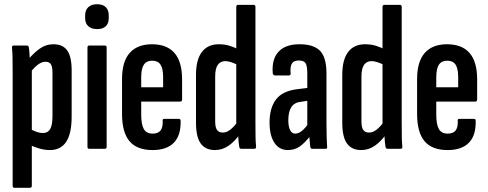

<svg xmlns="http://www.w3.org/2000/svg" viewBox="-20 -706 2315 911"><path d="M217 6Q192 6 166 -1.5Q140 -9 120 -20L119 -96Q134 -88 150.5 -81.5Q167 -75 185 -75Q207 -75 218 -93.5Q229 -112 229 -156V-360Q229 -389 221.5 -401Q214 -413 196 -413Q177 -413 157.5 -397.5Q138 -382 120 -357L109 -418Q138 -453 167.5 -474.5Q197 -496 234 -496Q278 -496 299 -466.5Q320 -437 320 -372V-153Q320 -72 294 -33Q268 6 217 6ZM48 185Q40 185 40 175V-372Q40 -407 39.5 -433Q39 -459 37 -478Q36 -490 44 -490H107Q116 -490 117 -480Q119 -469 120 -449Q121 -429 122 -410L131 -382V175Q131 185 122 185Z M403 0Q395 0 395 -10V-480Q395 -490 403 -490H478Q486 -490 486 -480V-10Q486 0 478 0ZM441 -568Q414 -568 399 -581.5Q384 -595 384 -620V-633Q384 -658 399 -672Q414 -686 441 -686Q468 -686 482 -672Q496 -658 496 -633V-620Q496 -595 482 -581.5Q468 -568 441 -568Z M704 6Q630 6 594.5 -36Q559 -78 559 -166V-330Q559 -414 595.5 -455Q632 -496 701 -496Q772 -496 808 -454.5Q844 -413 844 -329V-234Q844 -224 835 -224H650V-163Q650 -115 662.5 -93.5Q675 -72 704 -72Q730 -72 741.5 -86.5Q753 -101 752 -131Q750 -142 759 -142H829Q837 -142 837 -133Q839 -64 805 -29Q771 6 704 6ZM650 -292H754V-339Q754 -381 741.5 -399.5Q729 -418 702 -418Q675 -418 662.5 -399Q650 -380 650 -339Z M1000 6Q955 6 932.5 -25Q910 -56 910 -123V-351Q910 -423 938 -459.5Q966 -496 1018 -496Q1047 -496 1070.5 -488.5Q1094 -481 1112 -471V-396Q1073 -416 1049 -416Q1026 -416 1013.5 -398.5Q1001 -381 1001 -343V-130Q1001 -101 1010 -89Q1019 -77 1037 -77Q1055 -77 1072.5 -90.5Q1090 -104 1110 -131L1120 -72Q1094 -35 1064.5 -14.5Q1035 6 1000 6ZM1124 0Q1117 0 1115 -10Q1112 -29 1110.5 -56Q1109 -83 1109 -99L1101 -111V-673Q1101 -683 1110 -683H1183Q1192 -683 1192 -673V-123Q1192 -84 1192.5 -56.5Q1193 -29 1195 -12Q1196 0 1187 0Z M1461 0Q1454 0 1452 -10Q1450 -27 1448 -53.5Q1446 -80 1446 -99L1438 -108V-358Q1438 -393 1430 -406Q1422 -419 1398 -419Q1374 -419 1365 -404.5Q1356 -390 1359 -358Q1360 -348 1350 -348H1286Q1275 -348 1274 -360Q1269 -425 1301.5 -460.5Q1334 -496 1401 -496Q1469 -496 1499 -464.5Q1529 -433 1529 -358V-123Q1529 -81 1530 -54Q1531 -27 1532 -11Q1534 0 1526 0ZM1346 6Q1305 6 1282 -28.5Q1259 -63 1259 -125Q1259 -194 1290 -234.5Q1321 -275 1392 -283L1447 -290L1446 -229L1408 -223Q1377 -220 1362.5 -198Q1348 -176 1348 -136Q1348 -105 1356.5 -88.5Q1365 -72 1381 -72Q1396 -72 1412 -84.5Q1428 -97 1451 -130L1457 -67Q1426 -27 1401.5 -10.5Q1377 6 1346 6Z M1694 6Q1649 6 1626.5 -25Q1604 -56 1604 -123V-351Q1604 -423 1632 -459.5Q1660 -496 1712 -496Q1741 -496 1764.5 -488.5Q1788 -481 1806 -471V-396Q1767 -416 1743 -416Q1720 -416 1707.5 -398.5Q1695 -381 1695 -343V-130Q1695 -101 1704 -89Q1713 -77 1731 -77Q1749 -77 1766.5 -90.5Q1784 -104 1804 -131L1814 -72Q1788 -35 1758.5 -14.5Q1729 6 1694 6ZM1818 0Q1811 0 1809 -10Q1806 -29 1804.5 -56Q1803 -83 1803 -99L1795 -111V-673Q1795 -683 1804 -683H1877Q1886 -683 1886 -673V-123Q1886 -84 1886.5 -56.5Q1887 -29 1889 -12Q1890 0 1881 0Z M2104 6Q2030 6 1994.5 -36Q1959 -78 1959 -166V-330Q1959 -414 1995.5 -455Q2032 -496 2101 -496Q2172 -496 2208 -454.5Q2244 -413 2244 -329V-234Q2244 -224 2235 -224H2050V-163Q2050 -115 2062.5 -93.5Q2075 -72 2104 -72Q2130 -72 2141.5 -86.5Q2153 -101 2152 -131Q2150 -142 2159 -142H2229Q2237 -142 2237 -133Q2239 -64 2205 -29Q2171 6 2104 6ZM2050 -292H2154V-339Q2154 -381 2141.5 -399.5Q2129 -418 2102 -418Q2075 -418 2062.5 -399Q2050 -380 2050 -339Z"/></svg>

Font: Sofia Sans Extra Condensed SemiBold
Style: Regular
Weight: 600
Designer: Botio Nikoltchev, Ani Petrova
Foundry: lettersoup
Version: Version 4.101